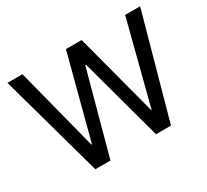

<svg xmlns="http://www.w3.org/2000/svg" viewBox="-140 -925 1233 1143"><g transform="rotate(-30 476.0 -353.5)"><path d="M20 -707H123L269 -139H273L422 -707H530L680 -139H683L829 -707H932L736 0H633L479 -567H474L320 0H216Z"/></g></svg>

Font: 42dot Sans Light Medium
Style: Regular
Weight: 500
Version: Version 1.000